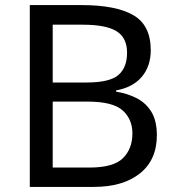

<svg xmlns="http://www.w3.org/2000/svg" viewBox="-20 -734 690 754"><path d="M301 -714Q435 -714 503.5 -674.5Q572 -635 572 -537Q572 -474 537 -432.5Q502 -391 436 -379V-374Q481 -367 517.5 -348Q554 -329 575 -294Q596 -259 596 -203Q596 -106 529.5 -53Q463 0 348 0H97V-714ZM319 -410Q411 -410 445 -439.5Q479 -469 479 -527Q479 -586 437.5 -611.5Q396 -637 305 -637H187V-410ZM187 -335V-76H331Q426 -76 463 -113Q500 -150 500 -210Q500 -266 461.5 -300.5Q423 -335 324 -335Z"/></svg>

Font: Noto Sans Lydian
Style: Regular
Weight: 400
Designer: Monotype Design Team
Foundry: Monotype Imaging Inc.
Version: Version 2.002; ttfautohint (v1.8.4.7-5d5b)